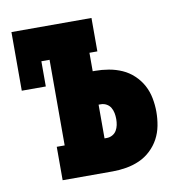

<svg xmlns="http://www.w3.org/2000/svg" viewBox="-65 -583 629 645"><g transform="rotate(-10 250.0 -260.0)"><path d="M98 0V-114H125V-406H97V-320H15V-520H288V-406H261V-343H269Q292 -343 315.5 -339Q339 -335 360.5 -325.5Q382 -316 399.5 -299.5Q417 -283 428 -262.5Q439 -242 443.5 -218.5Q448 -195 448 -172Q448 -148 443.5 -124.5Q439 -101 428 -80.5Q417 -60 399.5 -43.5Q382 -27 360.5 -17.5Q339 -8 315.5 -4Q292 0 269 0ZM261 -114H269Q279 -114 288 -119Q297 -124 302 -132.5Q307 -141 309 -151Q311 -161 311 -171Q311 -182 309 -192Q307 -202 302 -210.5Q297 -219 288 -224Q279 -229 269 -229H261Z"/></g></svg>

Font: Iosevka Curly Slab Heavy
Style: Regular
Weight: 900
Monospace: yes
Designer: Belleve Invis
Foundry: Belleve Invis
Version: Version 22.1.2; ttfautohint (v1.8.4)